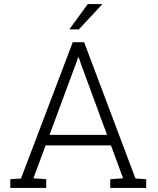

<svg xmlns="http://www.w3.org/2000/svg" viewBox="-20 -917 772 937"><path d="M30.3 0V-42.5L82.5 -45.9L335 -710.9H390.6L641.1 -45.9L693.4 -42.5V0H518.1V-42.5L580.6 -46.9L521.5 -207.5H202.6L143.1 -46.9L205.6 -42.5V0ZM221.7 -258.8H502.4L374 -607.9L364.3 -636.7H361.3L351.1 -607.9ZM319.3 -774.9 408.2 -897H476.6L477.5 -894.5L364.7 -773.4H321.8Z"/></svg>

Font: Roboto Slab Light
Style: Regular
Weight: 300
Designer: Google
Version: Version 2.000; ttfautohint (v1.8.1.43-b0c9)